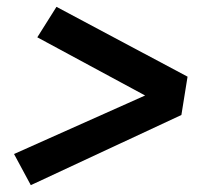

<svg xmlns="http://www.w3.org/2000/svg" viewBox="-20 -620 640 561"><path d="M70 -79 21 -170 404 -341 89 -511 145 -600 528 -396 510 -284Z"/></svg>

Font: Iosevka Curly Extended
Style: Bold Italic
Weight: 700
Width: 7
Italic angle: -9°
Monospace: yes
Designer: Belleve Invis
Foundry: Belleve Invis
Version: Version 11.1.0; ttfautohint (v1.8.3)